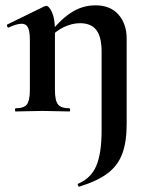

<svg xmlns="http://www.w3.org/2000/svg" viewBox="-20 -418 549 720"><path d="M277 282Q275 283 272.5 277.5Q270 272 273 271Q322 250 341.5 203Q361 156 361 71V-225Q361 -279 341.5 -305Q322 -331 280 -331Q250 -331 218.5 -316Q187 -301 168 -275L163 -287Q198 -337 242 -367.5Q286 -398 338 -398Q394 -398 424.5 -363Q455 -328 455 -273V48Q455 114 438.5 158.5Q422 203 383.5 232Q345 261 277 282ZM39 0Q36 0 36 -6Q36 -12 39 -12Q70 -12 81 -26.5Q92 -41 92 -81V-269Q92 -300 85 -314.5Q78 -329 61 -329Q52 -329 40 -325.5Q28 -322 13 -315Q9 -313 7 -319Q5 -325 7 -326L146 -394Q152 -396 153 -396Q164 -396 175 -372Q186 -348 186 -303V-81Q186 -41 197.5 -26.5Q209 -12 240 -12Q243 -12 243 -6Q243 0 240 0Q220 0 194 -1Q168 -2 139 -2Q111 -2 85 -1Q59 0 39 0Z"/></svg>

Font: Cormorant Garamond Light
Style: Regular
Weight: 300
Designer: Christian Thalmann (Catharsis Fonts)
Foundry: Catharsis Fonts
Version: Version 4.001